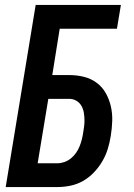

<svg xmlns="http://www.w3.org/2000/svg" viewBox="-20 -755 540 775"><path d="M3 0 124 -735H468L452 -639H221L191 -452H259Q290 -452 318.5 -445Q347 -438 370 -421Q393 -404 407 -379Q421 -354 427.5 -325.5Q434 -297 433 -266.5Q432 -236 427 -206Q423 -180 415 -154Q407 -128 393 -104Q379 -80 359 -59Q339 -38 315 -24.5Q291 -11 264.5 -5.5Q238 0 212 0ZM132 -96H212Q226 -96 240 -101Q254 -106 266 -115.5Q278 -125 287 -138Q296 -151 301.5 -165Q307 -179 310.5 -193Q314 -207 316 -221Q318 -233 319.5 -245Q321 -257 321 -268Q321 -284 318.5 -299.5Q316 -315 308.5 -328Q301 -341 288 -348.5Q275 -356 259 -356H175Z"/></svg>

Font: Iosevka Term Curly Oblique
Style: Bold
Weight: 700
Italic angle: -9°
Designer: Belleve Invis
Foundry: Belleve Invis
Version: Version 32.3.0